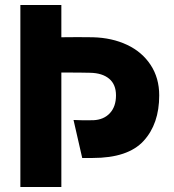

<svg xmlns="http://www.w3.org/2000/svg" viewBox="-20 -753 700 773"><path d="M62 0V-733H227V-603Q295 -604 354 -603Q431 -601 491.5 -572.5Q552 -544 586.5 -491.5Q621 -439 621 -369Q621 -254 558 -185.5Q495 -117 353 -117H311L276 -270Q311 -268 356 -269Q398 -271 422.5 -297.5Q447 -324 447 -369Q447 -413 419.5 -436Q392 -459 343 -460Q309 -461 227 -461V0Z"/></svg>

Font: Kreadon
Style: Regular
Weight: 400
Designer: kohakuno
Foundry: StudioGnu
Version: Version 1.000;Glyphs 3.1.2 (3151)